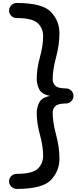

<svg xmlns="http://www.w3.org/2000/svg" viewBox="-20 -989 541 1276"><path d="M224.1 -463.4Q224.1 -532.2 245.4 -609.1Q266.6 -686 266.6 -749Q266.6 -801.3 230.7 -835.2Q194.8 -869.1 89.8 -869.1Q69.8 -869.1 54.9 -883.8Q40 -898.4 40 -918.9Q40 -938.5 55.2 -953.9Q70.3 -969.2 89.8 -969.2Q261.7 -969.2 318.4 -909.9Q375 -850.6 375 -768.1Q375 -691.4 352.5 -608.2Q330.1 -524.9 330.1 -462.9Q330.1 -436.5 348.1 -418.9Q366.2 -401.4 418.5 -401.4Q438.5 -401.4 453.4 -386.7Q468.3 -372.1 468.3 -351.6V-351.1Q468.3 -330.6 453.4 -315.9Q438.5 -301.3 418.5 -301.3Q366.2 -301.3 348.1 -283.7Q330.1 -266.1 330.1 -239.7Q330.1 -177.7 352.5 -94.5Q375 -11.2 375 65.4Q375 147.9 318.4 207.3Q261.7 266.6 89.8 266.6Q70.3 266.6 55.2 251.2Q40 235.8 40 216.3Q40 195.8 54.9 181.2Q69.8 166.5 89.8 166.5Q194.8 166.5 230.7 132.6Q266.6 98.6 266.6 46.4Q266.6 -16.6 245.4 -93.5Q224.1 -170.4 224.1 -239.3Q224.1 -271.5 240 -306.2Q255.9 -340.8 313.5 -351.6Q255.9 -362.3 240 -396.7Q224.1 -431.2 224.1 -463.4Z"/></svg>

Font: Cutive
Style: Regular
Weight: 400
Designer: Vernon Adams
Version: Version 1.002